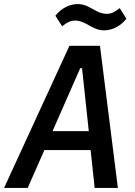

<svg xmlns="http://www.w3.org/2000/svg" viewBox="-41 -923 661 943"><path d="M538 0 450 -698H300L-21 0H95L177 -186H404L424 0ZM395 -279H217L353 -588H362ZM470 -774C517 -774 555 -800 580 -831L547 -883C523 -864 505 -855 484 -855C461 -855 441 -863 416 -878C393 -890 373 -903 341 -903C294 -903 256 -877 231 -846L264 -794C288 -813 306 -822 327 -822C350 -822 370 -814 395 -799C418 -787 438 -774 470 -774Z"/></svg>

Font: IBM Mono Medium
Style: Italic
Weight: 500
Italic angle: -9°
Monospace: yes
Designer: Mike Abbink, Paul van der Laan, Pieter van Rosmalen
Foundry: Bold Monday
Version: Version 2.3